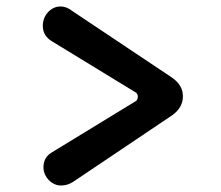

<svg xmlns="http://www.w3.org/2000/svg" viewBox="-20 -628 680 592"><path d="M168 -56C182 -56 194 -60 205 -67L510 -272C533 -288 544 -308 544 -331C544 -354 533 -373 510 -389L203 -594C192 -603 180 -608 166 -608C137 -608 112 -581 112 -549C112 -528 121 -513 138 -502L400 -342C403 -339 405 -335 405 -330C405 -325 403 -320 400 -317L138 -157C122 -147 114 -132 114 -112C114 -83 139 -56 168 -56Z"/></svg>

Font: Dongle
Style: Bold
Weight: 700
Designer: Yanghee Ryu
Foundry: Yanghee Ryu
Version: Version 2.000